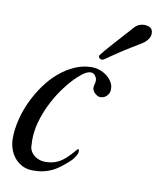

<svg xmlns="http://www.w3.org/2000/svg" viewBox="-80 -759 683 829"><g transform="rotate(10 261.5 -344.5)"><path d="M294.4 -476.6Q308.6 -476.6 323 -472.7Q337.4 -468.8 350.1 -461.2Q362.8 -453.6 372.8 -442.9Q382.8 -432.1 388.2 -418.9Q390.6 -413.6 391.4 -407.2Q392.1 -400.9 392.1 -395.5Q392.1 -379.4 380.4 -367.4Q368.7 -355.5 351.6 -355.5Q346.2 -355.5 340.1 -358.6Q334 -361.8 328.6 -366.7Q323.2 -371.6 319.8 -377.7Q316.4 -383.8 316.4 -389.6Q316.4 -397.9 318.8 -406.2Q321.3 -414.6 321.3 -423.3Q321.3 -430.7 317.9 -436.5Q315.4 -441.9 309.8 -447.8Q304.2 -453.6 293.5 -453.6Q284.7 -453.6 275.6 -449.2Q266.6 -444.8 257.8 -438.2Q249 -431.6 240.7 -423.8Q232.4 -416 226.1 -409.7Q200.7 -383.3 177 -349.6Q153.3 -315.9 135.3 -278.3Q117.2 -240.7 106.2 -201.2Q95.2 -161.6 95.2 -123.5Q95.2 -107.9 96.4 -93.8Q97.7 -79.6 106 -68.4Q117.2 -52.7 133.8 -45.9Q150.4 -39.1 166 -39.1Q185.5 -39.1 200.7 -43Q215.8 -46.9 228.8 -54.4Q241.7 -62 253.9 -73Q266.1 -84 279.3 -98.6Q283.7 -104 288.1 -109.1Q292.5 -114.3 296.9 -118.2Q300.8 -118.2 301.3 -113.5Q301.8 -108.9 301.8 -105.5Q301.8 -103 300 -98.4Q298.3 -93.8 294.7 -87.6Q291 -81.5 285.6 -74.7Q280.3 -67.9 273.4 -61.5Q254.4 -44.4 237.8 -31.7Q221.2 -19 203.6 -10.5Q186 -2 166 2.4Q146 6.8 119.6 6.8Q94.2 6.8 74 -3.4Q53.7 -13.7 39.8 -30.5Q25.9 -47.4 18.6 -69.3Q11.2 -91.3 11.2 -114.7Q11.2 -154.3 21.5 -196.5Q31.7 -238.8 50.5 -278.8Q69.3 -318.8 95.2 -355Q121.1 -391.1 152.6 -418Q184.1 -444.8 220 -460.7Q255.9 -476.6 294.4 -476.6ZM522.5 -655.3Q520.5 -645 510.5 -633.3Q500.5 -621.6 483.4 -611.8Q465.8 -601.6 447.3 -590.1Q428.7 -578.6 410.6 -566.9Q392.6 -555.2 375.7 -543.7Q358.9 -532.2 345.2 -522.5Q341.3 -520 337.4 -517.8Q333.5 -515.6 330.6 -516.1Q326.7 -515.6 321.5 -519.3Q316.4 -522.9 316.4 -527.8V-528.8Q316.4 -529.3 316.7 -531Q316.9 -532.7 317.9 -533.7Q332 -552.7 363.3 -587.4Q394.5 -622.1 444.8 -678.2Q452.1 -686.5 462.9 -691.2Q473.6 -695.8 485.4 -695.8Q487.8 -695.8 490.5 -695.6Q493.2 -695.3 495.6 -694.8Q511.2 -692.4 517.3 -684.8Q523.4 -677.2 523.4 -665.5Q523.4 -663.1 523.2 -660.4Q522.9 -657.7 522.5 -655.3Z"/></g></svg>

Font: IM FELL French Canon
Style: Italic
Weight: 400
Italic angle: -17°
Designer: Igino Marini
Foundry: Igino Marini
Version: 3.00